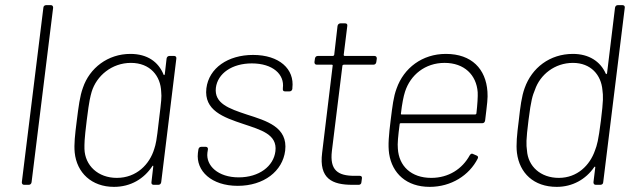

<svg xmlns="http://www.w3.org/2000/svg" viewBox="-20 -720 2472 748"><path d="M74 0H92C98 0 102 -4 103 -10L187 -690C187 -696 184 -700 178 -700H160C154 -700 149 -696 149 -690L65 -10C65 -4 68 0 74 0Z M629 -492 622 -431C621 -427 618 -426 617 -430C597 -479 554 -510 488 -510C400 -510 329 -455 303 -378C291 -345 286 -305 279 -249C272 -194 268 -158 271 -126C279 -47 337 8 424 8C490 8 541 -24 573 -72C575 -76 578 -75 577 -71L570 -10C569 -4 573 0 578 0H597C603 0 607 -4 608 -10L667 -492C668 -498 664 -502 659 -502H640C634 -502 630 -498 629 -492ZM581 -140C563 -80 512 -27 435 -27C362 -27 311 -75 309 -140C309 -161 308 -171 318 -252C328 -333 332 -343 337 -362C356 -425 416 -475 490 -475C565 -475 606 -424 608 -362C610 -341 609 -331 599 -250C590 -169 587 -159 581 -140Z M906 4C1008 4 1081 -53 1091 -133C1102 -225 1019 -249 941 -274C872 -297 814 -317 821 -378C828 -434 884 -473 961 -473C1043 -473 1089 -430 1082 -377V-374C1081 -368 1084 -364 1090 -364H1108C1114 -364 1118 -368 1119 -374V-377C1128 -451 1068 -506 966 -506C868 -506 794 -455 784 -376C774 -290 850 -263 928 -237C996 -214 1061 -197 1053 -131C1046 -72 989 -29 910 -29C829 -29 782 -75 788 -125L790 -138C791 -144 787 -148 782 -148H764C758 -148 754 -144 753 -138L751 -124C743 -54 804 4 906 4Z M1446 -478 1448 -492C1448 -498 1445 -502 1439 -502H1323C1321 -502 1319 -504 1319 -506L1333 -619C1334 -625 1331 -629 1325 -629H1306C1301 -629 1296 -625 1295 -619L1282 -506C1281 -504 1279 -502 1277 -502H1218C1212 -502 1208 -498 1207 -492L1205 -478C1205 -472 1208 -468 1214 -468H1273C1275 -468 1277 -466 1276 -464L1235 -125C1222 -23 1275 0 1353 0H1378C1383 0 1388 -4 1388 -10L1390 -25C1391 -31 1388 -35 1382 -35H1361C1296 -35 1264 -57 1273 -132L1314 -464C1314 -466 1317 -468 1319 -468H1435C1441 -468 1445 -472 1446 -478Z M1660 -27C1582 -27 1534 -73 1530 -141C1528 -159 1531 -191 1537 -236C1537 -239 1539 -240 1541 -240H1859C1865 -240 1869 -244 1870 -251C1878 -318 1881 -337 1879 -363C1873 -451 1818 -510 1717 -510C1625 -510 1553 -455 1525 -375C1513 -343 1509 -308 1502 -252C1495 -196 1491 -155 1496 -121C1508 -44 1564 8 1654 8C1738 8 1808 -37 1841 -102C1844 -108 1842 -112 1837 -114L1823 -120C1818 -123 1814 -121 1810 -115C1781 -62 1728 -27 1660 -27ZM1712 -475C1789 -475 1836 -428 1841 -361C1842 -345 1840 -313 1836 -278C1835 -275 1833 -274 1831 -274H1545C1543 -274 1541 -275 1542 -278C1546 -314 1552 -345 1558 -363C1579 -428 1636 -475 1712 -475Z M2376 -690 2345 -435C2344 -431 2341 -430 2340 -433C2319 -481 2274 -510 2212 -510C2122 -510 2052 -456 2024 -377C2012 -344 2007 -304 2001 -250C1994 -195 1990 -157 1994 -124C2004 -46 2059 8 2149 8C2210 8 2262 -21 2295 -69C2297 -72 2300 -71 2299 -67L2292 -10C2292 -4 2295 0 2301 0H2319C2325 0 2330 -4 2330 -10L2414 -690C2415 -696 2411 -700 2405 -700H2387C2381 -700 2377 -696 2376 -690ZM2298 -134C2278 -76 2229 -27 2157 -27C2086 -27 2037 -72 2033 -134C2030 -157 2029 -172 2039 -252C2049 -332 2055 -348 2064 -370C2084 -429 2141 -475 2212 -475C2282 -475 2322 -428 2327 -369C2330 -346 2331 -331 2321 -250C2311 -171 2306 -155 2298 -134Z"/></svg>

Font: Barlow ExtraLight
Style: Italic
Weight: 275
Italic angle: -7°
Designer: Jeremy Tribby
Foundry: Tribby Type
Version: Version 1.422;hotconv 1.0.109;makeotfexe 2.5.65596